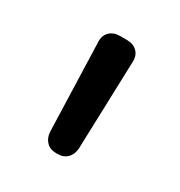

<svg xmlns="http://www.w3.org/2000/svg" viewBox="-84 -829 385 410"><g transform="rotate(30 108.5 -624.5)"><path d="M73 -515 66 -732Q65 -748 74.5 -757.5Q84 -767 100 -767H117Q133 -767 142.5 -757.5Q152 -748 151 -732L144 -515Q143 -500 134 -491Q125 -482 110 -482H107Q92 -482 83 -491Q74 -500 73 -515Z"/></g></svg>

Font: Higure Gothic Medium
Style: Regular
Weight: 500
Designer: Yoshimichi Ohira
Foundry: Positype
Version: Version 1.000